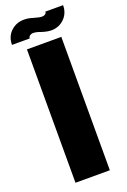

<svg xmlns="http://www.w3.org/2000/svg" viewBox="-204 -914 637 966"><g transform="rotate(-20 115.0 -430.5)"><path d="M207 -714V0H23V-714ZM151 -843Q137 -843 111 -851Q108 -852 93 -856Q78 -860 60 -860Q18 -860 -11 -832.5Q-40 -805 -40 -761H55Q55 -770 62.5 -775.5Q70 -781 79 -781Q97 -781 120 -772Q150 -762 172 -762Q213 -762 241.5 -790Q270 -818 270 -861H175Q175 -852 168 -847.5Q161 -843 151 -843Z"/></g></svg>

Font: Non Bureau Extended
Style: Bold
Weight: 700
Width: 7
Designer: Jona Saucedo
Foundry: Non Foundry
Version: Version 1.000; ttfautohint (v1.8.4)